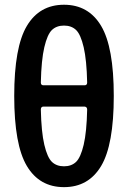

<svg xmlns="http://www.w3.org/2000/svg" viewBox="-20 -770 540 810"><path d="M163.1 -320.3Q152.3 -320.3 152.3 -307.6Q154.3 -212.9 167 -159.2Q179.7 -105.5 199.2 -86.9Q218.8 -68.4 250 -68.4Q281.2 -68.4 300.8 -86.9Q320.3 -105.5 333 -159.2Q345.7 -212.9 347.7 -307.6Q347.7 -319.3 336.9 -320.3ZM152.3 -421.9Q152.3 -410.2 163.1 -410.2H336.9Q347.7 -410.2 347.7 -421.9Q345.7 -516.6 333 -570.8Q320.3 -625 300.8 -643.6Q281.2 -662.1 250 -662.1Q218.8 -662.1 199.2 -643.6Q179.7 -625 167 -570.8Q154.3 -516.6 152.3 -421.9ZM406.7 -69.8Q353.5 19.5 250 19.5Q146.5 19.5 93.3 -69.8Q40 -159.2 40 -365.2Q40 -571.3 93.3 -660.6Q146.5 -750 250 -750Q353.5 -750 406.7 -660.6Q460 -571.3 460 -365.2Q460 -159.2 406.7 -69.8Z"/></svg>

Font: Rounded-X Mgen+ 2m medium
Style: Regular
Weight: 500
Designer: [Source Han Sans]
Ryoko NISHIZUKA  (kana & ideographs); Paul D. Hunt (Latin, Greek & Cyrillic); Wenlong ZHANG  (bopomofo
Version: Version 1.059.20150602